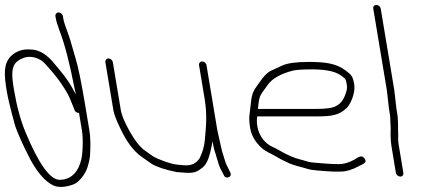

<svg xmlns="http://www.w3.org/2000/svg" viewBox="-25 -714 1712 772"><path d="M210.4 -664C202.5 -664 196.6 -656.9 197.9 -649L199.4 -640C201.2 -629.3 206.4 -612.3 214.9 -589C234.8 -537.9 254.6 -461.6 274.5 -360C276.8 -348.7 278.7 -340 280.4 -334C277.6 -338.7 272.2 -348.2 264.2 -362.8C245.6 -396.7 220.6 -425.8 196.2 -455C164.9 -495 132 -515 97.2 -515C66.9 -517.5 41 -508.8 19.6 -489C-10.6 -458.9 -9.6 -417.7 2.1 -347.6C6.6 -320.6 17 -277.2 33.4 -217.1C41.2 -188.5 62.3 -140.5 96.8 -73C126.2 -19.3 156.6 15.4 188.2 31C209.9 41 237.5 39.7 271.1 27.1C283.3 22.5 296.2 10.9 309.6 -7.6C323.1 -26.1 332.2 -51.9 336.8 -85C339.6 -128.3 338.9 -163 334.5 -189L317.2 -293C302.7 -380.3 290.1 -441.7 279.6 -477C269 -512.3 261.6 -537.7 257.4 -553C250.3 -578.9 233.7 -614.1 229.4 -640L227.9 -649C226.6 -656.9 218.3 -664 210.4 -664ZM292.7 -260 304.5 -189C311.2 -148.9 306.1 -83.9 301.2 -71C293 -33.7 268.3 9 215 9C176.5 9 130.7 -54.7 77.7 -182C57.7 -230 42.2 -287.1 31.2 -353.2C22.1 -407.7 18.7 -444.9 42.9 -466C53.7 -475.4 59.6 -476.4 71.7 -482C95 -489 118.2 -485.2 141.5 -470.7C156.4 -461.5 205.6 -401.2 215.7 -386C227.7 -368.1 246.3 -342.3 256.6 -316.2C263.2 -299.4 268.1 -287.7 271.2 -281L274.9 -271C278.1 -263.7 284 -260 292.7 -260Z M787.8 -467C779.9 -467 774 -459.9 775.3 -452L797.9 -316C808.4 -253 803.7 -204.4 798.2 -147.7C796.1 -125.5 789.5 -102.6 778.4 -79C764.6 -56.7 743 -46.8 715 -49.5C704.4 -50.5 695.3 -51.3 687.5 -52C662.7 -54.1 607.6 -74.1 589.9 -85.8C577.2 -94.6 568.1 -101.3 561.3 -106C540.4 -120 519.3 -145.6 498.1 -183C476.8 -220.4 464.5 -249.4 461 -270L428.7 -464C427.4 -471.9 419.2 -479 411.2 -479C403.3 -479 397.4 -471.9 398.7 -464L431 -270C433.5 -255.3 442.4 -232 457.7 -200C482.8 -145.4 512 -106.4 545.2 -83C552.7 -77.7 565.8 -68.5 584.3 -55.5C605.7 -42.5 639.7 -31.3 685.9 -22C695.7 -21.3 707.2 -20.5 720.6 -19.5C758.2 -16.7 770.4 -25.1 791.1 -41.7C803 -52.2 812.1 -69.5 818.3 -93.7C824.5 -117.8 828.1 -135.3 829.3 -146C830.2 -140.1 833.5 -126.3 834.6 -120C835.2 -116 837.7 -107.6 842 -94.9C849.4 -72.7 852.1 -56.5 860.2 -38L874.9 -10C881 8.4 910.5 -1.4 901.2 -20L887.6 -48C884.8 -52.7 882.5 -58.2 880.8 -64.5C877.5 -76.6 866.9 -106.1 864.6 -120L848.9 -190L805.3 -452C804 -459.9 795.7 -467 787.8 -467Z M1012 -276C1014.2 -294 1015 -310.8 1020.4 -325.8C1022.9 -333 1033.2 -348.4 1051 -372C1069.3 -398.4 1104.5 -417.8 1152.4 -430C1165.4 -433.3 1190.4 -435 1227.2 -435C1273.1 -435 1319.8 -430.6 1347.4 -409.5C1364.4 -396.5 1365.4 -397.7 1369.3 -374C1371 -364 1370.3 -354.3 1367.1 -345C1358.7 -315.5 1345.2 -296.5 1326.6 -288C1314 -280 1288 -276 1244 -276ZM1009 -246H1249C1308.8 -246 1338.6 -250.8 1368.9 -279.7C1385 -295 1404.7 -341.8 1399.4 -373.7C1393.8 -407.2 1389.3 -412.1 1364.9 -430.5C1327.7 -458.5 1285.1 -465 1216.1 -465C1165.9 -465 1130.1 -460 1108.7 -450.1C1092.8 -442.7 1077.1 -435.4 1061.7 -428.2C1038.6 -415.3 1020.3 -385.2 1006.5 -366C990.5 -343.7 986.3 -329.4 982.8 -291.5C979.1 -252.3 973.4 -243.6 980.9 -199C985.6 -170.4 1000.2 -144.5 1024.6 -121.5C1043.9 -103.2 1066.3 -96.2 1087.1 -83.5C1103.6 -73.4 1118.9 -66.4 1138.4 -57.1C1157 -48.6 1195.1 -40.4 1215.6 -33.8C1226.3 -30.3 1259.4 -27.1 1314.8 -24H1343.6C1366.3 -24 1391.1 -31.3 1417.9 -46L1437.3 -56C1446 -60.8 1447.2 -67.6 1440.9 -76.5C1430.2 -91.4 1419.4 -84.5 1399.6 -72C1377.6 -60 1356.9 -54 1337.4 -54C1301.7 -54 1266.2 -57.9 1238 -60C1211.3 -62 1210.4 -66.1 1178.2 -73.9C1159.1 -78.5 1131.1 -90.3 1097.8 -109.5C1089.6 -114.5 1081.6 -118.7 1073.7 -122C1039.6 -136.4 1016 -168.2 1009.4 -207.5C1006.3 -226.7 1008.6 -233.5 1009 -246Z M1596.8 -19 1577.9 -132.9C1573.9 -156.6 1577.5 -165.7 1575.5 -195L1575.5 -213C1574.7 -225.8 1575.2 -239.2 1572.9 -253L1569.4 -274L1560.5 -351L1505.9 -679C1504.5 -687.8 1496.9 -694 1488.4 -694C1480 -694 1474.5 -687.8 1475.9 -679L1530.5 -351L1539.2 -275L1542.7 -254C1544.9 -241 1544 -229.5 1544.9 -217L1546 -198C1545 -179 1545.3 -148.1 1548.9 -127L1566.8 -19C1568.2 -10.8 1576.5 -4 1584.8 -4C1593.2 -4 1598.2 -10.8 1596.8 -19Z"/></svg>

Font: MewTooHand
Style: WideLta
Weight: 400
Designer: Mew Too, Robert Jablonski
Version: Version 0.77